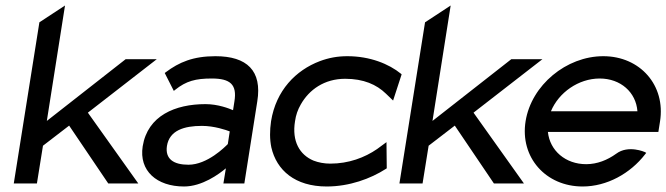

<svg xmlns="http://www.w3.org/2000/svg" viewBox="-20 -666 2419 697"><path d="M30 0H114L136 -137L231 -210L373 0H482L299 -257L549 -451H436L150 -227L216 -646L123 -585Z M498 -135C484 -46 549 11 648 11C714 11 775 -34 800 -55L791 0H867L914 -298C932 -409 877 -462 762 -462C681 -462 630 -440 582 -404L578 -401L611 -336L616 -340C656 -372 690 -381 749 -381C816 -381 841 -359 831 -298L826 -266C812 -272 772 -288 726 -288C616 -288 516 -246 498 -135ZM586 -136C595 -193 649 -209 713 -209C758 -209 801 -194 814 -189L807 -143C797 -133 733 -68 664 -68C610 -68 579 -89 586 -136Z M964 -226C959 -192 959 -160 965 -131C984 -48 1051 11 1166 11C1248 11 1325 -17 1381 -53L1384 -55L1383 -150L1349 -125C1304 -94 1246 -72 1179 -72C1157 -72 1136 -76 1118 -83C1068 -104 1039 -153 1051 -226C1054 -248 1061 -268 1072 -287C1102 -340 1157 -380 1233 -380C1300 -380 1347 -359 1381 -326L1407 -301L1438 -396L1436 -398C1392 -434 1323 -462 1241 -462C1205 -462 1173 -456 1141 -444C1054 -411 982 -338 964 -226Z M1430 0H1514L1536 -137L1631 -210L1773 0H1882L1699 -257L1949 -451H1836L1550 -227L1616 -646L1523 -585Z M1888 -226C1867 -95 1961 11 2095 11C2183 11 2268 -36 2322 -106L2326 -111L2321 -114C2321 -114 2261 -141 2217 -108C2185 -85 2148 -70 2108 -70C2033 -70 1976 -119 1969 -187H2370L2376 -225C2397 -356 2304 -462 2170 -462C2036 -462 1909 -357 1888 -226ZM1980 -262C2008 -330 2080 -381 2157 -381C2233 -381 2289 -331 2294 -262Z"/></svg>

Font: Charger Sport
Style: SeBdObl
Weight: 600
Designer: Jasper
Foundry: Cannot Into Space Fonts
Version: Version 1.1